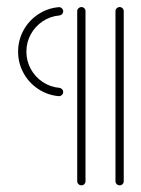

<svg xmlns="http://www.w3.org/2000/svg" viewBox="-20 -539 411 558"><path d="M32.6 -388.9Q32.6 -421.9 48.1 -450.6Q63.7 -479.3 90.7 -497.2Q117.8 -515.2 150 -518.1Q155.2 -518.9 159.4 -515.2Q163.7 -511.5 163.7 -505.9Q163.7 -501.5 160.6 -498.1Q157.4 -494.8 153 -494.1Q126.3 -491.9 104.3 -477.2Q82.2 -462.6 69.4 -439.3Q56.7 -415.9 56.7 -388.9Q56.7 -361.9 69.4 -338.5Q82.2 -315.2 104.3 -300.6Q126.3 -285.9 153 -283.7Q157.4 -283 160.6 -279.6Q163.7 -276.3 163.7 -271.9Q163.7 -266.3 159.4 -262.6Q155.2 -258.9 150 -259.6Q117.8 -262.6 90.7 -280.6Q63.7 -298.5 48.1 -327.2Q32.6 -355.9 32.6 -388.9ZM216.7 -0.4Q211.5 -0.4 208 -3.9Q204.4 -7.4 204.4 -12.2V-506.7Q204.4 -511.5 208.1 -515Q211.9 -518.5 216.7 -518.5Q221.5 -518.5 225 -515Q228.5 -511.5 228.5 -506.7V-12.2Q228.5 -7.4 225.2 -3.9Q221.9 -0.4 216.7 -0.4ZM327.8 -0.4Q322.6 -0.4 319.1 -3.9Q315.6 -7.4 315.6 -12.2V-506.7Q315.6 -511.5 319.3 -515Q323 -518.5 327.8 -518.5Q332.6 -518.5 336.1 -515Q339.6 -511.5 339.6 -506.7V-12.2Q339.6 -7.4 336.3 -3.9Q333 -0.4 327.8 -0.4Z"/></svg>

Font: 26F Galaxy Hebrew Thin
Style: Regular
Weight: 100
Designer: C₂₉H₂₅N₃O₅
Version: Version 1.000